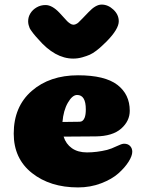

<svg xmlns="http://www.w3.org/2000/svg" viewBox="-20 -813 635 839"><path d="M321 6Q199 6 119.5 -57Q40 -120 40 -229Q40 -347 118.5 -415.5Q197 -484 321 -484Q438 -484 492.5 -442.5Q547 -401 547 -329Q547 -284 509.5 -251Q472 -218 399 -217L258 -216Q268 -184 294 -165.5Q320 -147 360 -147Q403 -147 448 -158Q467 -163 489.5 -174Q512 -185 522 -185Q539 -185 548.5 -175Q558 -165 558 -150Q558 -132 542 -106.5Q526 -81 497.5 -55.5Q469 -30 422 -12Q375 6 321 6ZM253 -280Q322 -281 328 -281Q343 -281 350 -299Q355 -312 355 -335Q355 -398 317 -398Q296 -398 276.5 -364Q257 -330 253 -280ZM446 -632Q432 -619 424.5 -611.5Q417 -604 401.5 -592Q386 -580 372.5 -574Q359 -568 339.5 -562.5Q320 -557 300 -557Q220 -557 147 -642Q145 -644 137 -653Q129 -662 126.5 -665.5Q124 -669 118 -677Q112 -685 109.5 -690.5Q107 -696 105 -704Q103 -712 103 -720Q103 -739 113 -755Q123 -771 140.5 -781Q158 -791 179 -791Q208 -791 240 -757Q246 -751 257 -738.5Q268 -726 273.5 -720.5Q279 -715 286.5 -710Q294 -705 301 -705Q305 -705 308 -706Q311 -707 315.5 -709.5Q320 -712 323 -715Q326 -718 331.5 -723.5Q337 -729 341 -733Q345 -737 353 -745.5Q361 -754 367 -760Q398 -793 424 -793Q452 -793 475.5 -771Q499 -749 499 -720Q499 -686 446 -632Z"/></svg>

Font: Coiny
Style: Regular
Weight: 400
Version: Version 001.001